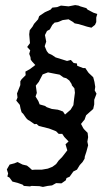

<svg xmlns="http://www.w3.org/2000/svg" viewBox="-20 -729 437 756"><path d="M98 5 74 3 69 -2 49 -9 29 -14 17 -30 9 -34 12 -46 7 -62 18 -81 37 -86 49 -91 69 -81 86 -77 95 -70 106 -60 118 -61H145L168 -65L186 -72L193 -77L201 -83L211 -97L224 -110L228 -115L245 -137L238 -161L250 -172L233 -190L225 -202H211L201 -212L194 -215L173 -223L133 -233L124 -241L116 -240L96 -254L90 -257L83 -264L72 -280L65 -287L61 -301L58 -316L44 -333L49 -345L47 -361L60 -394V-409L65 -417L81 -433L80 -447L98 -457L119 -473L107 -486L101 -494L100 -504L95 -517L99 -531L87 -544L98 -559L95 -594L97 -610L108 -624L114 -635L130 -653L134 -665L139 -669L157 -681L179 -691L186 -699L205 -701L220 -707L250 -704L276 -709L289 -707L296 -704L320 -697L325 -691L348 -679L363 -674L359 -660V-642L354 -631L340 -620L323 -624L290 -634L274 -637L268 -642L250 -653L227 -650L208 -642L195 -640L186 -631L176 -613L165 -607L157 -591L162 -565L156 -547L164 -528L171 -519L184 -513L199 -503L244 -489L259 -493L270 -481L283 -479L284 -470L307 -461H316L324 -449L329 -442L347 -425L350 -414L352 -406L355 -387L353 -373L360 -360L351 -336V-318L347 -300L329 -284L319 -275L313 -258L307 -251L299 -241L308 -224L312 -219L325 -206L327 -189L324 -171L327 -157L320 -131L314 -113L313 -104L305 -91L294 -79L283 -61L269 -54L254 -33L242 -28L239 -19L222 -7L201 -8L185 1L168 3L149 7L135 4L104 3ZM258 -297 269 -315 271 -333 275 -364 273 -381 263 -393 262 -398 253 -412 241 -421 230 -424 215 -435 189 -440 169 -444 148 -436 138 -417 133 -407 121 -392 125 -363 120 -349 131 -331 136 -318 157 -312 164 -307 184 -300 208 -297 228 -290 236 -278Z"/></svg>

Font: Winky Rough Light
Style: Italic
Weight: 300
Italic angle: -8.97852°
Designer: Simon Atzbach
Foundry: typofactur
Version: Version 1.206; ttfautohint (v1.8.4.7-5d5b)